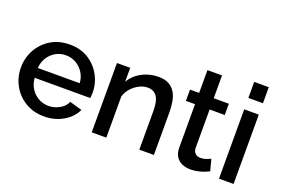

<svg xmlns="http://www.w3.org/2000/svg" viewBox="-98 -1041 1993 1361"><g transform="rotate(20 898.5 -360.0)"><path d="M303 10Q242 10 192.5 -11.5Q143 -33 107 -70.5Q71 -108 51.5 -156.5Q32 -205 32 -260Q32 -334 66 -395.5Q100 -457 161 -494.5Q222 -532 304 -532Q386 -532 445.5 -494.5Q505 -457 538 -396Q571 -335 571 -265Q571 -253 570 -242.5Q569 -232 568 -225H149Q152 -179 174.5 -144.5Q197 -110 232 -90.5Q267 -71 307 -71Q351 -71 390.5 -93Q430 -115 444 -151L538 -124Q521 -86 486.5 -55.5Q452 -25 405 -7.5Q358 10 303 10ZM146 -298H462Q459 -343 436.5 -377.5Q414 -412 379.5 -431.5Q345 -451 303 -451Q262 -451 227.5 -431.5Q193 -412 171 -377.5Q149 -343 146 -298Z M1130 0H1020V-293Q1020 -366 996.5 -400Q973 -434 927 -434Q895 -434 863.5 -418Q832 -402 807 -374.5Q782 -347 771 -311V0H661V-523H761V-418Q781 -453 813.5 -478.5Q846 -504 887 -518Q928 -532 974 -532Q1021 -532 1051.5 -515Q1082 -498 1099.5 -468.5Q1117 -439 1123.5 -400.5Q1130 -362 1130 -319Z M1545 -27Q1531 -20 1510 -12Q1489 -4 1462.5 2Q1436 8 1408 8Q1374 8 1345 -4Q1316 -16 1298.5 -42.5Q1281 -69 1281 -111V-438H1212V-523H1281V-695H1391V-523H1505V-438H1391V-146Q1393 -119 1408.5 -106Q1424 -93 1447 -93Q1470 -93 1491 -101Q1512 -109 1522 -114Z M1621 0V-523H1731V0ZM1621 -609V-730H1731V-609Z"/></g></svg>

Font: Raleway Thin SemiBold
Style: Regular
Weight: 600
Version: Version 4.026